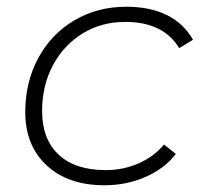

<svg xmlns="http://www.w3.org/2000/svg" viewBox="-20 -546 609 570"><path d="M55 -213Q55 -302 93.5 -373.5Q132 -445 200.5 -485.5Q269 -526 355 -526Q425 -526 475 -501.5Q525 -477 553 -428L512 -403Q465 -481 352 -481Q281 -481 225 -446.5Q169 -412 137 -352Q105 -292 105 -216Q105 -133 154 -87Q203 -41 294 -41Q346 -41 391.5 -61Q437 -81 467 -117L502 -89Q468 -45 411.5 -20.5Q355 4 290 4Q182 4 118.5 -55Q55 -114 55 -213Z"/></svg>

Font: Montserrat Alternates Light
Style: Italic
Weight: 300
Italic angle: -11.3°
Designer: Julieta Ulanovsky
Foundry: Julieta Ulanovsky
Version: Version 7.200